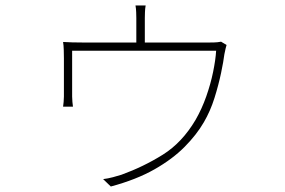

<svg xmlns="http://www.w3.org/2000/svg" viewBox="-20 -623 1040 700"><path d="M806 -459Q803 -450 798 -425Q795 -400 786 -357Q777 -314 762 -266Q747 -218 723 -177Q697 -132 653 -87.5Q609 -43 543 -5.5Q477 32 384 57L356 30Q373 28 392 23Q411 18 423 14Q503 -15 573.5 -59Q644 -103 693 -186Q716 -226 732 -271.5Q748 -317 757 -361Q766 -405 768 -438H243Q243 -424 243 -399.5Q243 -375 243 -348.5Q243 -322 243 -301Q243 -280 243 -271Q243 -263 244 -251.5Q245 -240 246 -234H210Q211 -240 212 -251.5Q213 -263 213 -271Q213 -280 213 -298.5Q213 -317 213 -339.5Q213 -362 213 -381Q213 -400 213 -410Q213 -422 212.5 -440Q212 -458 210 -470Q224 -469 244 -468.5Q264 -468 283 -468H477V-557Q477 -565 476.5 -578.5Q476 -592 474 -603H511Q509 -592 508.5 -578.5Q508 -565 508 -557V-468H743Q763 -468 772.5 -469Q782 -470 786 -471Z"/></svg>

Font: Source Han Sans SC ExtraLight
Style: Regular
Weight: 250
Designer: Ryoko NISHIZUKA 西塚涼子 (kana, bopomofo & ideographs); Paul D. Hunt (Latin, Greek & Cyrillic); Sandoll Communications 산돌커뮤니
Foundry: Adobe
Version: Version 2.004;hotconv 1.0.118;makeotfexe 2.5.65603